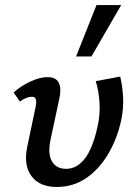

<svg xmlns="http://www.w3.org/2000/svg" viewBox="-20 -731 543 762"><path d="M205 11Q137 11 105 -32Q73 -75 88 -148L122 -310Q124 -321 123.5 -329.5Q123 -338 119 -342.5Q115 -347 106 -347Q96 -347 83.5 -342Q71 -337 59 -328L34 -364Q66 -392 103 -408.5Q140 -425 169 -425Q192 -425 204 -414.5Q216 -404 218.5 -385.5Q221 -367 216 -342L180 -174Q169 -119 186.5 -90Q204 -61 242 -61Q273 -61 297.5 -81.5Q322 -102 339 -139.5Q356 -177 367 -228Q378 -276 375 -323Q372 -370 360 -409L457 -427Q466 -390 468.5 -346.5Q471 -303 461 -254Q445 -180 409.5 -120Q374 -60 322.5 -24.5Q271 11 205 11ZM282 -507 363 -711H461L343 -507Z"/></svg>

Font: Ysabeau SemiBold
Style: Italic
Weight: 600
Italic angle: -12°
Designer: Christian Thalmann (Catharsis Fonts)
Version: Version 2.002